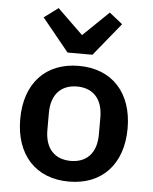

<svg xmlns="http://www.w3.org/2000/svg" viewBox="-55 -834 711 893"><g transform="rotate(5 300.0 -388.0)"><path d="M300.1 12.1C455.6 12.1 550.8 -92 550.8 -258.2C550.8 -424 455.6 -528.1 300.1 -528.1C144.2 -528.1 49.4 -424 49.4 -258.2C49.4 -92 144.2 12.1 300.1 12.1ZM116.8 -738.6 241.8 -585.2H358L483 -738.6L421.5 -787.6L301.8 -671.9L182.5 -787.6ZM179.7 -218.4V-297.6C179.7 -385.3 226.2 -431.8 300.1 -431.8C373.6 -431.8 420.1 -385.3 420.1 -297.6V-218.4C420.1 -130.7 373.6 -84.5 300.1 -84.5C226.2 -84.5 179.7 -130.7 179.7 -218.4Z"/></g></svg>

Font: Margiela Mono SemiBold
Style: Regular
Weight: 600
Designer: Mike Abbink, Paul van der Laan, Pieter van Rosmalen
Foundry: Bold Monday
Version: Version 2.003 2021